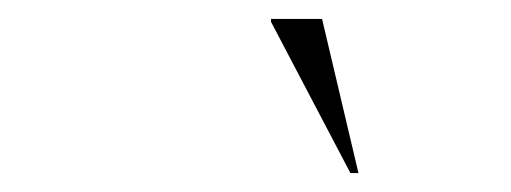

<svg xmlns="http://www.w3.org/2000/svg" viewBox="-20 -752 540 203"><path d="M359 -569H350.5L266.5 -729V-732H320.5Z"/></svg>

Font: Newsreader Display ExtraLight
Style: Italic
Weight: 275
Italic angle: -17°
Designer: Hugues Gentile
Foundry: Production Type
Version: Version 1.002